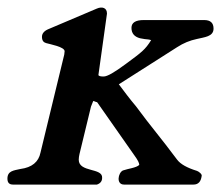

<svg xmlns="http://www.w3.org/2000/svg" viewBox="-39 -497 595 517"><path d="M173 -67C173 -72 174 -77 175 -82L206 -210C209 -217 211 -222 212 -225C215 -225 219 -222 222 -222C224 -221 226 -216 228 -214L324 -77C332 -66 336 -58 336 -53C328 -45 306 -43 292 -38C279 -32 273 0 295 0H482C495 0 502 -8 504 -23C506 -28 495 -36 491 -37C465 -45 447 -55 438 -67C391 -130 369 -154 327 -211C310 -231 296 -250 281 -270L438 -370C455 -381 472 -388 491 -392C511 -397 536 -398 536 -420C536 -435 528 -443 511 -443H348C326 -443 315 -436 315 -422C315 -407 323 -398 338 -394C348 -392 355 -391 358 -391C361 -391 364 -390 368 -389C352 -363 342 -356 300 -325C269 -302 250 -291 240 -291C232 -291 227 -292 226 -295L249 -460V-461C249 -476 236 -480 222 -474L90 -418C79 -413 74 -406 74 -398C74 -388 78 -383 85 -381C95 -378 135 -371 135 -359L134 -350L70 -86C65 -61 47 -46 16 -42C-2 -38 -19 -37 -19 -16C-19 -5 -14 0 -4 0H222C231 -3 236 -9 236 -18C238 -46 173 -32 173 -67Z"/></svg>

Font: fbb
Style: Bold Italic
Weight: 700
Italic angle: -12°
Designer: David J. Perry, Michael Sharpe
Version: Version 0.991